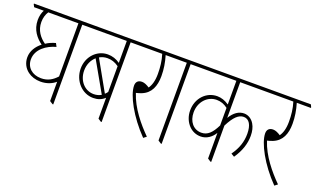

<svg xmlns="http://www.w3.org/2000/svg" viewBox="-89 -988 2245 1365"><g transform="rotate(20 1033.0 -306.0)"><path d="M213 -116C263 -116 301 -134 326 -156V-10L349 5H355V-598H446V-603L436 -622H-19V-617L-9 -598H64C53 -578 46 -551 46 -522C46 -446 89 -398 132 -366C94 -336 67 -295 67 -247C67 -206 85 -170 117 -146C142 -127 176 -116 213 -116ZM96 -242C96 -320 169 -369 237 -387L224 -412C199 -405 174 -395 152 -380C110 -410 75 -453 75 -517C75 -549 84 -577 98 -598H326V-196C295 -162 260 -140 209 -140C141 -140 96 -182 96 -242Z M605 -135C640 -135 669 -146 692 -168V-10L715 5H721V-598H812V-603L802 -622H408V-617L418 -598H692V-432C664 -452 633 -462 599 -462C519 -462 451 -394 451 -302C451 -255 469 -213 497 -183C525 -153 563 -135 605 -135ZM605 -436C636 -436 662 -428 692 -407V-212C686 -204 680 -197 674 -192L546 -420C563 -430 584 -436 605 -436ZM479 -297C479 -342 497 -381 526 -406L656 -177C639 -167 620 -162 599 -162C531 -162 479 -220 479 -297Z M1037 10 1059 -7C991 -75 912 -169 879 -273C892 -276 907 -280 921 -286C985 -312 1009 -371 1009 -447C1009 -499 1001 -548 986 -598H1093V-603L1084 -622H774V-617L784 -598H960C975 -550 980 -503 980 -452C980 -399 968 -363 951 -340C931 -353 912 -362 894 -362C865 -362 849 -346 849 -318C849 -245 923 -107 1037 10Z M1169 5H1175V-598H1266V-603L1256 -622H1055V-617L1065 -598H1146V-10Z M1417 -139C1462 -139 1499 -167 1521 -204V-10L1544 5H1550V-270C1588 -345 1621 -375 1659 -375C1700 -375 1723 -336 1723 -270C1723 -211 1706 -157 1665 -100L1690 -85C1733 -148 1751 -207 1751 -265C1751 -299 1744 -329 1730 -352C1713 -381 1685 -399 1653 -399C1614 -399 1578 -375 1550 -328V-598H1803V-603L1794 -622H1228V-617L1238 -598H1521V-419C1492 -439 1462 -449 1432 -449C1349 -449 1284 -380 1284 -289C1284 -244 1300 -205 1328 -176C1351 -153 1381 -139 1417 -139ZM1312 -284C1312 -363 1367 -423 1437 -423C1468 -423 1495 -413 1521 -393V-260C1490 -197 1459 -166 1412 -166C1353 -166 1312 -214 1312 -284Z M2029 10 2051 -7C1983 -75 1904 -169 1871 -273C1884 -276 1899 -280 1913 -286C1977 -312 2001 -371 2001 -447C2001 -499 1993 -548 1978 -598H2085V-603L2076 -622H1766V-617L1776 -598H1952C1967 -550 1972 -503 1972 -452C1972 -399 1960 -363 1943 -340C1923 -353 1904 -362 1886 -362C1857 -362 1841 -346 1841 -318C1841 -245 1915 -107 2029 10Z"/></g></svg>

Font: Noto Serif Devanagari ExtraCondensed Thin
Style: Regular
Weight: 100
Width: 2
Designer: Universal Thirst, Indian Type Foundry and the Monotype Design Team
Foundry: Monotype Imaging Inc.
Version: Version 2.004